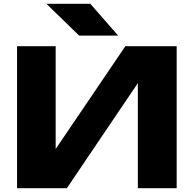

<svg xmlns="http://www.w3.org/2000/svg" viewBox="-20 -994 1023 1014"><path d="M333 0 708 -555V0H913V-750H642L274 -207V-750H70V0ZM457 -974H225L398 -806H604Z"/></svg>

Font: Bounded
Style: Bold
Weight: 700
Designer: Vlad Churkin
Version: Version 3.0